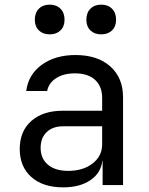

<svg xmlns="http://www.w3.org/2000/svg" viewBox="-20 -797 640 827"><path d="M252 10Q165 10 115 -34.5Q65 -79 65 -155Q65 -232 115 -276Q165 -320 250 -320H420V-375Q420 -425 389.5 -453Q359 -481 303 -481Q254 -481 222 -460.5Q190 -440 183 -405H93Q102 -476 160 -518Q218 -560 305 -560Q400 -560 455 -511Q510 -462 510 -378V0H422V-105H421Q415 -52 369.5 -21Q324 10 252 10ZM274 -61Q338 -61 379 -93Q420 -125 420 -175V-253H252Q207 -253 181 -228Q155 -203 155 -160Q155 -114 186.5 -87.5Q218 -61 274 -61ZM416 -649Q387 -649 369.5 -666Q352 -683 352 -712Q352 -742 369.5 -759.5Q387 -777 416 -777Q445 -777 462.5 -759.5Q480 -742 480 -712Q480 -683 462.5 -666Q445 -649 416 -649ZM194 -649Q165 -649 147.5 -666Q130 -683 130 -712Q130 -742 147.5 -759.5Q165 -777 194 -777Q223 -777 240.5 -759.5Q258 -742 258 -712Q258 -683 240.5 -666Q223 -649 194 -649Z"/></svg>

Font: Liga JetBrainsMono Nerd Font
Style: Regular
Weight: 400
Designer: Philipp Nurullin, Konstantin Bulenkov
Foundry: JetBrains
Version: Version 2.225; ttfautohint (v1.8.3)